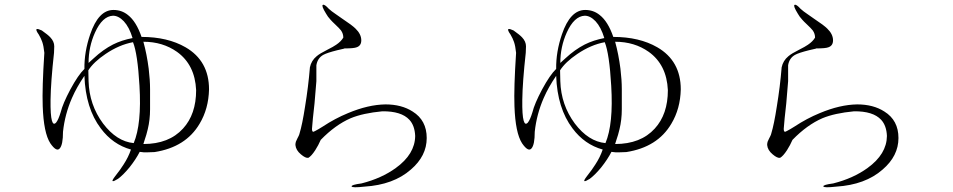

<svg xmlns="http://www.w3.org/2000/svg" viewBox="-20 -801 4040 814"><path d="M209 -577.1 210 -604.5Q210 -625 193.4 -642.6Q183.6 -653.3 157.2 -671.9Q140.6 -679.7 135.7 -677.7Q129.9 -674.8 144.5 -654.3Q154.3 -637.7 159.2 -623Q165 -606.4 168 -577.1Q158.2 -428.7 161.1 -350.6Q165 -237.3 193.4 -193.4Q219.7 -155.3 233.4 -171.9Q247.1 -187.5 247.1 -242.2Q254.9 -316.4 285.2 -385.7Q304.7 -430.7 337.9 -479.5Q342.8 -341.8 407.2 -256.8Q458 -188.5 535.2 -167Q524.4 -134.8 503.9 -103.5Q491.2 -83 468.8 -54.7Q453.1 -34.2 458 -33.2Q461.9 -31.2 480.5 -43Q502.9 -59.6 529.3 -91.8Q555.7 -125 572.3 -157.2Q587.9 -154.3 608.4 -155.3Q619.1 -155.3 632.8 -156.2H634.8Q767.6 -176.8 826.2 -276.4Q864.3 -339.8 866.2 -421.9Q866.2 -543 766.6 -600.6Q690.4 -644.5 580.1 -644.5Q557.6 -710 522.5 -737.3Q496.1 -758.8 460.9 -758.8Q397.5 -758.8 362.3 -655.3Q336.9 -581.1 337.9 -508.8Q311.5 -483.4 278.3 -421.9Q246.1 -361.3 237.3 -325.2Q227.5 -293 217.8 -281.2Q206.1 -268.6 200.2 -289.1Q193.4 -312.5 194.3 -377.9Q195.3 -453.1 209 -577.1ZM354.5 -502.9Q377 -538.1 427.7 -572.3Q485.4 -611.3 543.9 -622.1Q563.5 -573.2 571.3 -437.5Q581.1 -275.4 546.9 -194.3Q474.6 -201.2 417 -277.3Q358.4 -356.4 355.5 -457ZM355.5 -534.2Q355.5 -602.5 382.8 -663.1Q414.1 -732.4 459 -734.4Q482.4 -734.4 504.9 -710.9Q528.3 -685.5 542 -639.6Q496.1 -630.9 459 -612.3Q417 -590.8 377 -553.7ZM616.2 -422.9Q616.2 -461.9 610.4 -509.8Q602.5 -571.3 587.9 -624Q669.9 -624 730.5 -581.1Q806.6 -526.4 811.5 -418.9Q811.5 -316.4 755.9 -255.9Q696.3 -190.4 587.9 -190.4L591.8 -203.1Q601.6 -231.4 606.4 -252.9Q616.2 -293 616.2 -337.9Z M1321.3 -457V-524.4Q1326.2 -554.7 1350.6 -568.4Q1366.2 -577.1 1409.2 -587.9L1438.5 -594.7L1440.4 -595.7Q1480.5 -595.7 1492.2 -600.6Q1511.7 -607.4 1511.7 -629.9Q1511.7 -656.2 1487.3 -679.7Q1472.7 -694.3 1432.6 -720.7Q1412.1 -734.4 1403.3 -741.2Q1385.7 -752.9 1374 -763.7Q1355.5 -784.2 1348.6 -780.3Q1341.8 -776.4 1362.3 -743.2Q1369.1 -730.5 1381.8 -716.8Q1387.7 -710 1402.3 -696.3Q1418.9 -680.7 1425.8 -671.9Q1435.5 -658.2 1435.5 -641.6Q1425.8 -625 1405.3 -611.3Q1394.5 -603.5 1367.2 -589.8Q1335.9 -574.2 1322.3 -562.5Q1299.8 -543.9 1293.9 -515.6Q1287.1 -432.6 1273.4 -349.6Q1261.7 -273.4 1250 -235.4Q1249 -230.5 1246.1 -224.6Q1244.1 -221.7 1240.2 -212.9Q1236.3 -205.1 1234.4 -200.2Q1232.4 -193.4 1232.4 -186.5Q1234.4 -164.1 1255.9 -146.5Q1275.4 -129.9 1287.1 -131.8Q1299.8 -138.7 1316.4 -164.1Q1330.1 -185.5 1339.8 -208Q1401.4 -271.5 1466.8 -299.8Q1518.6 -321.3 1600.6 -329.1Q1681.6 -330.1 1715.8 -293Q1738.3 -268.6 1740.2 -224.6Q1739.3 -147.5 1658.2 -88.9Q1597.7 -44.9 1512.7 -23.4Q1468.8 -17.6 1470.7 -10.7Q1472.7 -3.9 1525.4 -9.8Q1648.4 -17.6 1721.7 -82Q1789.1 -139.6 1789.1 -215.8Q1789.1 -291 1729.5 -328.1Q1682.6 -358.4 1614.3 -358.4Q1541 -357.4 1455.1 -321.3Q1400.4 -298.8 1348.6 -264.6L1331.1 -253.9Q1312.5 -243.2 1308.6 -242.2Q1302.7 -242.2 1302.7 -254.9L1306.6 -299.8Q1310.5 -336.9 1313.5 -363.3Q1317.4 -409.2 1321.3 -457Z M2209 -577.1 2210 -604.5Q2210 -625 2193.4 -642.6Q2183.6 -653.3 2157.2 -671.9Q2140.6 -679.7 2135.7 -677.7Q2129.9 -674.8 2144.5 -654.3Q2154.3 -637.7 2159.2 -623Q2165 -606.4 2168 -577.1Q2158.2 -428.7 2161.1 -350.6Q2165 -237.3 2193.4 -193.4Q2219.7 -155.3 2233.4 -171.9Q2247.1 -187.5 2247.1 -242.2Q2254.9 -316.4 2285.2 -385.7Q2304.7 -430.7 2337.9 -479.5Q2342.8 -341.8 2407.2 -256.8Q2458 -188.5 2535.2 -167Q2524.4 -134.8 2503.9 -103.5Q2491.2 -83 2468.8 -54.7Q2453.1 -34.2 2458 -33.2Q2461.9 -31.2 2480.5 -43Q2502.9 -59.6 2529.3 -91.8Q2555.7 -125 2572.3 -157.2Q2587.9 -154.3 2608.4 -155.3Q2619.1 -155.3 2632.8 -156.2H2634.8Q2767.6 -176.8 2826.2 -276.4Q2864.3 -339.8 2866.2 -421.9Q2866.2 -543 2766.6 -600.6Q2690.4 -644.5 2580.1 -644.5Q2557.6 -710 2522.5 -737.3Q2496.1 -758.8 2460.9 -758.8Q2397.5 -758.8 2362.3 -655.3Q2336.9 -581.1 2337.9 -508.8Q2311.5 -483.4 2278.3 -421.9Q2246.1 -361.3 2237.3 -325.2Q2227.5 -293 2217.8 -281.2Q2206.1 -268.6 2200.2 -289.1Q2193.4 -312.5 2194.3 -377.9Q2195.3 -453.1 2209 -577.1ZM2354.5 -502.9Q2377 -538.1 2427.7 -572.3Q2485.4 -611.3 2543.9 -622.1Q2563.5 -573.2 2571.3 -437.5Q2581.1 -275.4 2546.9 -194.3Q2474.6 -201.2 2417 -277.3Q2358.4 -356.4 2355.5 -457ZM2355.5 -534.2Q2355.5 -602.5 2382.8 -663.1Q2414.1 -732.4 2459 -734.4Q2482.4 -734.4 2504.9 -710.9Q2528.3 -685.5 2542 -639.6Q2496.1 -630.9 2459 -612.3Q2417 -590.8 2377 -553.7ZM2616.2 -422.9Q2616.2 -461.9 2610.4 -509.8Q2602.5 -571.3 2587.9 -624Q2669.9 -624 2730.5 -581.1Q2806.6 -526.4 2811.5 -418.9Q2811.5 -316.4 2755.9 -255.9Q2696.3 -190.4 2587.9 -190.4L2591.8 -203.1Q2601.6 -231.4 2606.4 -252.9Q2616.2 -293 2616.2 -337.9Z M3321.3 -457V-524.4Q3326.2 -554.7 3350.6 -568.4Q3366.2 -577.1 3409.2 -587.9L3438.5 -594.7L3440.4 -595.7Q3480.5 -595.7 3492.2 -600.6Q3511.7 -607.4 3511.7 -629.9Q3511.7 -656.2 3487.3 -679.7Q3472.7 -694.3 3432.6 -720.7Q3412.1 -734.4 3403.3 -741.2Q3385.7 -752.9 3374 -763.7Q3355.5 -784.2 3348.6 -780.3Q3341.8 -776.4 3362.3 -743.2Q3369.1 -730.5 3381.8 -716.8Q3387.7 -710 3402.3 -696.3Q3418.9 -680.7 3425.8 -671.9Q3435.5 -658.2 3435.5 -641.6Q3425.8 -625 3405.3 -611.3Q3394.5 -603.5 3367.2 -589.8Q3335.9 -574.2 3322.3 -562.5Q3299.8 -543.9 3293.9 -515.6Q3287.1 -432.6 3273.4 -349.6Q3261.7 -273.4 3250 -235.4Q3249 -230.5 3246.1 -224.6Q3244.1 -221.7 3240.2 -212.9Q3236.3 -205.1 3234.4 -200.2Q3232.4 -193.4 3232.4 -186.5Q3234.4 -164.1 3255.9 -146.5Q3275.4 -129.9 3287.1 -131.8Q3299.8 -138.7 3316.4 -164.1Q3330.1 -185.5 3339.8 -208Q3401.4 -271.5 3466.8 -299.8Q3518.6 -321.3 3600.6 -329.1Q3681.6 -330.1 3715.8 -293Q3738.3 -268.6 3740.2 -224.6Q3739.3 -147.5 3658.2 -88.9Q3597.7 -44.9 3512.7 -23.4Q3468.8 -17.6 3470.7 -10.7Q3472.7 -3.9 3525.4 -9.8Q3648.4 -17.6 3721.7 -82Q3789.1 -139.6 3789.1 -215.8Q3789.1 -291 3729.5 -328.1Q3682.6 -358.4 3614.3 -358.4Q3541 -357.4 3455.1 -321.3Q3400.4 -298.8 3348.6 -264.6L3331.1 -253.9Q3312.5 -243.2 3308.6 -242.2Q3302.7 -242.2 3302.7 -254.9L3306.6 -299.8Q3310.5 -336.9 3313.5 -363.3Q3317.4 -409.2 3321.3 -457Z"/></svg>

Font: BatangChe
Style: Regular
Weight: 400
Monospace: yes
Version: Version 2.21